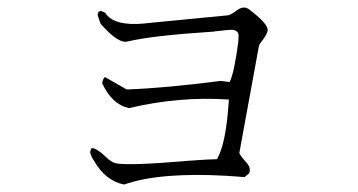

<svg xmlns="http://www.w3.org/2000/svg" viewBox="-20 -549 960 515"><path d="M622 -139Q623 -133 640 -114Q655 -98 648 -84L636 -74Q446 -90 339 -62Q325 -58 312 -54Q262 -65 232 -118Q225 -128 222 -139Q222 -147 226 -152Q240 -151 263 -129Q277 -115 288 -112Q314 -103 489 -118Q543 -122 562 -122Q583 -159 591 -245Q593 -269 594 -282Q460 -291 326 -259Q280 -269 254 -326Q257 -341 262 -342L320 -309Q426 -313 572 -332L596 -329Q608 -353 619 -435Q620 -447 620 -453Q620 -467 604 -469Q600 -470 557 -465Q554 -464 550 -464Q395 -454 328 -439Q320 -437 316 -437Q296 -437 262 -472Q254 -481 250 -485Q242 -506 242 -510Q243 -513 244 -517L250 -520L262 -515Q285 -478 368 -486Q356 -485 386 -488L592 -508Q599 -509 618 -523Q634 -534 648 -524Q698 -486 698 -469Q698 -459 682 -438Q675 -430 674 -423Z"/></svg>

Font: cwTeXFangSong
Style: Medium
Weight: 500
Version: Version 1.17